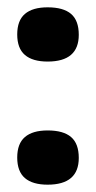

<svg xmlns="http://www.w3.org/2000/svg" viewBox="-20 -516 262 524"><path d="M110 -12Q69 -12 48 -30Q27 -48 27 -86Q27 -124 48 -142Q69 -160 110 -160Q153 -160 174 -142Q195 -124 195 -85Q195 -12 110 -12ZM110 -348Q69 -348 48 -366Q27 -384 27 -422Q27 -460 48 -478Q69 -496 110 -496Q153 -496 174 -478Q195 -460 195 -421Q195 -348 110 -348Z"/></svg>

Font: Bricolage Grotesque 28pt SemiBold
Style: Regular
Weight: 600
Version: Version 1.001;gftools[0.9.33.dev8+g029e19f]